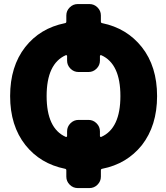

<svg xmlns="http://www.w3.org/2000/svg" viewBox="-20 -873 842 971"><path d="M312.5 -180.7Q315.4 -179.7 317.4 -181.2Q319.3 -182.6 319.3 -185.5V-209Q319.3 -232.4 336.4 -249.5Q353.5 -266.6 377 -266.6H427.7Q451.2 -266.6 468.3 -249.5Q485.4 -232.4 485.4 -209V-185.5Q485.4 -182.6 487.3 -181.2Q489.3 -179.7 492.2 -180.7Q588.9 -223.6 588.9 -387.2Q588.9 -550.8 492.2 -593.8Q489.3 -594.7 487.3 -593.3Q485.4 -591.8 485.4 -589.8V-566.4Q485.4 -543 468.3 -525.9Q451.2 -508.8 427.7 -508.8H377Q353.5 -508.8 336.4 -525.9Q319.3 -543 319.3 -566.4V-589.8Q319.3 -591.8 317.4 -593.3Q315.4 -594.7 312.5 -593.8Q215.8 -550.8 215.8 -387.2Q215.8 -223.6 312.5 -180.7ZM490.2 -763.7Q490.2 -756.8 497.1 -755.9Q621.1 -730.5 697.3 -634.8Q774.4 -537.1 774.4 -387.2Q774.4 -237.3 697.3 -138.7Q621.1 -43.9 497.1 -19.5Q490.2 -18.6 490.2 -11.7V20.5Q490.2 43.9 473.1 61Q456.1 78.1 432.6 78.1H373Q349.6 78.1 332.5 61Q315.4 43.9 315.4 20.5V-11.7Q315.4 -18.6 308.6 -19.5Q183.6 -44.9 108.4 -139.6Q31.2 -237.3 31.2 -387.2Q31.2 -537.1 107.4 -634.8Q182.6 -730.5 308.6 -755.9Q315.4 -756.8 315.4 -763.7V-794.9Q315.4 -818.4 332.5 -835.4Q349.6 -852.5 373 -852.5H432.6Q456.1 -852.5 473.1 -835.4Q490.2 -818.4 490.2 -794.9Z"/></svg>

Font: Gen Jyuu Gothic Heavy
Style: Bold
Weight: 900
Designer: [Source Han Sans]
Ryoko NISHIZUKA  (kana & ideographs); Paul D. Hunt (Latin, Greek & Cyrillic); Wenlong ZHANG  (bopomofo
Version: Version 1.002.20150607